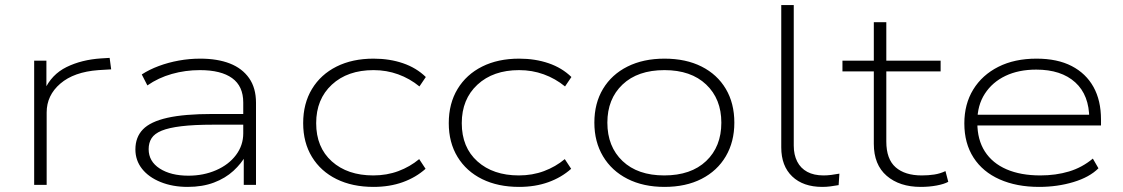

<svg xmlns="http://www.w3.org/2000/svg" viewBox="-20 -725 4404 753"><path d="M114 0V-487H162V-371H154Q182 -433 241 -462Q300 -491 377 -496L410 -498L416 -453L366 -450Q270 -443 216.5 -397Q163 -351 163 -284V0Z M716 8Q657 8 610 -11Q563 -30 537 -63Q511 -96 511 -139Q511 -187 540.5 -217.5Q570 -248 636.5 -263Q703 -278 814 -278H949V-236H817Q741 -236 691.5 -230Q642 -224 614 -212.5Q586 -201 574.5 -183Q563 -165 563 -140Q563 -92 606.5 -64Q650 -36 719 -36Q778 -36 827.5 -57.5Q877 -79 905.5 -117Q934 -155 934 -202V-323Q934 -387 890.5 -418.5Q847 -450 764 -450Q707 -450 654 -435Q601 -420 558 -390L536 -433Q565 -452 602.5 -466Q640 -480 681.5 -487.5Q723 -495 765 -495Q833 -495 881.5 -476Q930 -457 957 -418.5Q984 -380 984 -322V0H936V-116L945 -117Q927 -84 895.5 -55Q864 -26 819 -9Q774 8 716 8Z M1445 8Q1362 8 1300 -22.5Q1238 -53 1203.5 -109.5Q1169 -166 1169 -242Q1169 -319 1203.5 -376Q1238 -433 1300 -464Q1362 -495 1445 -495Q1508 -495 1560.5 -477Q1613 -459 1650 -423L1625 -386Q1587 -417 1541.5 -433.5Q1496 -450 1445 -450Q1343 -450 1281.5 -393Q1220 -336 1220 -242Q1220 -147 1281.5 -92Q1343 -37 1444 -37Q1497 -37 1542.5 -54Q1588 -71 1624 -101L1649 -63Q1611 -29 1559.5 -10.5Q1508 8 1445 8Z M2016 8Q1933 8 1871 -22.5Q1809 -53 1774.5 -109.5Q1740 -166 1740 -242Q1740 -319 1774.5 -376Q1809 -433 1871 -464Q1933 -495 2016 -495Q2079 -495 2131.5 -477Q2184 -459 2221 -423L2196 -386Q2158 -417 2112.5 -433.5Q2067 -450 2016 -450Q1914 -450 1852.5 -393Q1791 -336 1791 -242Q1791 -147 1852.5 -92Q1914 -37 2015 -37Q2068 -37 2113.5 -54Q2159 -71 2195 -101L2220 -63Q2182 -29 2130.5 -10.5Q2079 8 2016 8Z M2586 8Q2503 8 2441 -23.5Q2379 -55 2345 -112Q2311 -169 2311 -244Q2311 -320 2345 -376.5Q2379 -433 2441 -464Q2503 -495 2586 -495Q2670 -495 2731.5 -464Q2793 -433 2826.5 -376.5Q2860 -320 2860 -244Q2860 -169 2826.5 -112Q2793 -55 2731.5 -23.5Q2670 8 2586 8ZM2585 -37Q2690 -37 2749.5 -93.5Q2809 -150 2809 -244Q2809 -337 2749.5 -393.5Q2690 -450 2586 -450Q2481 -450 2421.5 -393.5Q2362 -337 2362 -244Q2362 -150 2421.5 -93.5Q2481 -37 2585 -37Z M3205 8Q3130 8 3087 -33Q3044 -74 3044 -147V-705H3093V-154Q3093 -118 3106.5 -91.5Q3120 -65 3146 -51Q3172 -37 3210 -37Q3224 -37 3240 -39Q3256 -41 3272 -44L3269 1Q3252 4 3236.5 6Q3221 8 3205 8Z M3591 8Q3508 8 3457.5 -35.5Q3407 -79 3407 -161V-445H3284V-487H3407V-638H3456V-487H3669V-445H3456V-170Q3456 -101 3492.5 -69Q3529 -37 3595 -37Q3621 -37 3644 -40.5Q3667 -44 3688 -54L3699 -12Q3683 -3 3653.5 2.5Q3624 8 3591 8Z M4055 8Q3967 8 3900.5 -21.5Q3834 -51 3798 -107Q3762 -163 3762 -241Q3762 -317 3797 -374Q3832 -431 3895.5 -463Q3959 -495 4045 -495Q4127 -495 4183 -466Q4239 -437 4268.5 -384Q4298 -331 4298 -256V-233H3792V-275H4276L4252 -259Q4252 -352 4197 -402Q4142 -452 4044 -452Q3975 -452 3923.5 -427.5Q3872 -403 3842.5 -357.5Q3813 -312 3813 -250V-243Q3813 -177 3842.5 -131Q3872 -85 3927.5 -61Q3983 -37 4060 -37Q4121 -37 4172.5 -52.5Q4224 -68 4266 -103L4288 -65Q4253 -30 4190 -11Q4127 8 4055 8Z"/></svg>

Font: Nunito Sans 10pt Expanded ExtraLight
Style: Regular
Weight: 250
Width: 7
Designer: Vernon Adams
Foundry: Vernon Adams
Version: Version 3.101;gftools[0.9.27]